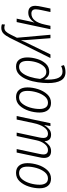

<svg xmlns="http://www.w3.org/2000/svg" viewBox="966 -1776 1051 3024"><g transform="rotate(90 1492.0 -263.5)"><path d="M327 0 440 -532H386L367 -445Q321 -232 194 -232Q126 -232 126 -301Q126 -321 130 -343Q134 -365 139 -392L169 -532H114L86 -397Q80 -369 75.5 -342.5Q71 -316 71 -294Q71 -183 179 -183Q231 -183 270.5 -211.5Q310 -240 333 -279H335Q329 -258 323 -234Q317 -210 312 -185L273 0Z M575 109 894 -532H836L672 -195Q657 -167 641 -131Q625 -95 615 -71H613Q613 -132 606 -206L581 -532H527L574 -4L525 94Q500 145 475.5 169.5Q451 194 416 194Q389 194 366 184L362 232Q385 242 417 242Q472 242 507 208Q542 174 575 109Z M1288 -494Q1288 -626 1246.5 -697.5Q1205 -769 1116 -769Q1054 -769 1005 -744L1019 -700Q1061 -722 1109 -722Q1233 -722 1233 -494Q1233 -460 1231 -437H1229Q1214 -466 1186 -489.5Q1158 -513 1109 -513Q1032 -513 982 -458Q932 -403 908 -322.5Q884 -242 884 -168Q884 -85 920.5 -37.5Q957 10 1029 10Q1104 10 1154 -40Q1204 -90 1233.5 -168Q1263 -246 1275.5 -333Q1288 -420 1288 -494ZM939 -169Q939 -238 959.5 -306.5Q980 -375 1019 -421Q1058 -467 1112 -467Q1154 -467 1181.5 -439.5Q1209 -412 1223 -370Q1214 -286 1190 -209.5Q1166 -133 1127 -85.5Q1088 -38 1033 -38Q939 -38 939 -169Z M1752 -361Q1752 -446 1712.5 -493.5Q1673 -541 1601 -541Q1519 -541 1464.5 -481Q1410 -421 1383 -335Q1356 -249 1356 -170Q1356 -84 1396 -37Q1436 10 1509 10Q1590 10 1643.5 -48Q1697 -106 1724.5 -191.5Q1752 -277 1752 -361ZM1411 -169Q1411 -239 1433 -314Q1455 -389 1496.5 -441Q1538 -493 1597 -493Q1648 -493 1672 -457Q1696 -421 1696 -364Q1696 -288 1674 -213Q1652 -138 1611.5 -88Q1571 -38 1514 -38Q1411 -38 1411 -169Z M1862 0 1920 -272Q1940 -368 1983 -430.5Q2026 -493 2085 -493Q2152 -493 2152 -421Q2152 -393 2145 -360L2068 0H2122L2189 -311Q2205 -388 2246.5 -440.5Q2288 -493 2342 -493Q2412 -493 2412 -421Q2412 -397 2403 -357L2327 0H2382L2457 -357Q2467 -399 2467 -430Q2467 -542 2359 -542Q2306 -542 2267.5 -510.5Q2229 -479 2206 -440H2204Q2197 -542 2101 -542Q2049 -542 2012 -509.5Q1975 -477 1952 -437H1949L1965 -532H1920L1807 0Z M2945 -361Q2945 -446 2905.5 -493.5Q2866 -541 2794 -541Q2712 -541 2657.5 -481Q2603 -421 2576 -335Q2549 -249 2549 -170Q2549 -84 2589 -37Q2629 10 2702 10Q2783 10 2836.5 -48Q2890 -106 2917.5 -191.5Q2945 -277 2945 -361ZM2604 -169Q2604 -239 2626 -314Q2648 -389 2689.5 -441Q2731 -493 2790 -493Q2841 -493 2865 -457Q2889 -421 2889 -364Q2889 -288 2867 -213Q2845 -138 2804.5 -88Q2764 -38 2707 -38Q2604 -38 2604 -169Z"/></g></svg>

Font: Noto Sans UI SemiCondensed Light
Style: Italic
Weight: 300
Width: 4
Designer: Monotype Design Team
Foundry: Monotype Imaging Inc.
Version: 1.001